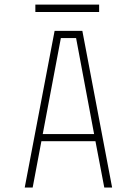

<svg xmlns="http://www.w3.org/2000/svg" viewBox="-20 -838 610 858"><path d="M138 -817.5H423V-784.5H138ZM446 0 406.5 -207H165L126 0H90.5L224 -700H348L481 0ZM252 -668 171 -239H400.5L320 -668Z"/></svg>

Font: League Mono Narrow Thin
Style: Regular
Weight: 100
Width: 3
Designer: Tyler Finck
Foundry: The League of Moveable Type / Tyler Finck
Version: Version 2.210